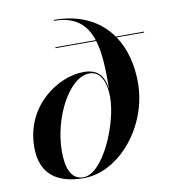

<svg xmlns="http://www.w3.org/2000/svg" viewBox="-85 -834 822 918"><g transform="rotate(-10 326.0 -375.0)"><path d="M222.5 -630V-625.5H420C440 -560.5 441.5 -477.5 440.5 -389.5C431.5 -454 404 -490 334 -490C213 -490 40 -380 40 -175C40 -45 120 10 248.5 10C422 10 582 -185 582 -395C582 -482 561.5 -562.5 519 -625.5H652.5V-630H515.5C460 -709.5 368 -760 237.5 -760V-755.5C342.5 -755.5 393.5 -706 418.5 -630ZM166.5 -135.5C166.5 -292 259.5 -478.5 361 -478.5C419.5 -478.5 439 -412 439 -349.5C439 -223 344 5.5 247.5 5.5C181.5 5.5 166.5 -64 166.5 -135.5Z"/></g></svg>

Font: Bodoni* 36pt Medium
Style: Italic
Weight: 500
Italic angle: -13°
Version: Version 2.3